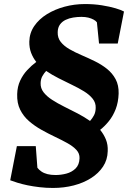

<svg xmlns="http://www.w3.org/2000/svg" viewBox="-20 -838 645 950"><path d="M513 -90Q512 -47.5 490 -14Q468 19.5 430.5 43.2Q393 67 344.8 79.5Q296.5 92 242 92Q208 92 176 88.2Q144 84.5 116.2 78.8Q88.5 73 66.5 66.2Q44.5 59.5 30.5 54L63.5 -115H157L165 -8Q172.5 2 184.8 10.5Q197 19 214.5 23.5Q232 28 255 28Q281.5 28 308.2 21Q335 14 353.8 -4.2Q372.5 -22.5 373.5 -55Q374.5 -78.5 357.8 -96.5Q341 -114.5 313 -130Q285 -145.5 251.8 -161.2Q218.5 -177 185 -195.8Q151.5 -214.5 123.8 -238.5Q96 -262.5 79.8 -295.2Q63.5 -328 65 -372.5Q66 -409.5 79.8 -439Q93.5 -468.5 114.8 -491.2Q136 -514 159.5 -531.5Q143 -552.5 133.8 -577Q124.5 -601.5 125 -632Q126 -675 149.5 -709.2Q173 -743.5 212.2 -767.8Q251.5 -792 300 -805Q348.5 -818 400.5 -818Q445 -818 484 -811.8Q523 -805.5 551.8 -797Q580.5 -788.5 593.5 -781L562.5 -622.5H470L459.5 -727.5Q454 -735 443 -741Q432 -747 417 -750.8Q402 -754.5 383 -754.5Q362.5 -754.5 342.2 -751.2Q322 -748 304.8 -739.8Q287.5 -731.5 276.8 -716.8Q266 -702 265.5 -679Q264.5 -650.5 280.8 -630.2Q297 -610 324 -594.5Q351 -579 383.8 -565Q416.5 -551 449.2 -535Q482 -519 509 -497.5Q536 -476 552 -446.2Q568 -416.5 567 -375Q565.5 -332 552.5 -298.2Q539.5 -264.5 519 -239Q498.5 -213.5 475.5 -195.5Q493.5 -173.5 504 -147.8Q514.5 -122 513 -90ZM453.5 -304Q454.5 -329.5 438.5 -349.5Q422.5 -369.5 395.8 -386Q369 -402.5 336.2 -418.2Q303.5 -434 270.2 -450.8Q237 -467.5 208.5 -487Q197.5 -475.5 189.5 -461Q181.5 -446.5 181 -427Q180 -401.5 195.8 -381.2Q211.5 -361 238.2 -343.8Q265 -326.5 297.8 -310.2Q330.5 -294 363.8 -276.8Q397 -259.5 425.5 -239.5Q437.5 -253 445.2 -267.8Q453 -282.5 453.5 -304Z"/></svg>

Font: Merriweather 36pt Black
Style: Italic
Weight: 900
Italic angle: -7.8°
Version: Version 2.101